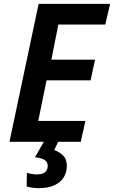

<svg xmlns="http://www.w3.org/2000/svg" viewBox="-20 -734 590 994"><path d="M29 0 180 -714H550L525 -607H282L246 -425H472L449 -318H221L178 -108H422L398 0ZM181 240Q162 240 145.5 237.5Q129 235 118 231L119 161Q129 164 143.5 166.5Q158 169 170 169Q189 169 201.5 164Q214 159 220.5 149Q227 139 227 124Q227 105 211.5 94.5Q196 84 161 80L207 0H281L261 43Q287 52 306.5 71Q326 90 326 126Q326 158 310 184Q294 210 262 225Q230 240 181 240Z"/></svg>

Font: Noto Sans Display SemiBold
Style: Italic
Weight: 600
Italic angle: -12°
Designer: Monotype Design Team
Foundry: Monotype Imaging Inc.
Version: Version 2.003